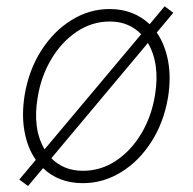

<svg xmlns="http://www.w3.org/2000/svg" viewBox="-20 -584 625 623"><path d="M71 19.5 42.6 -1.4 96.2 -65.3Q69.2 -103.7 59.5 -157.5Q49.7 -211.3 60 -275.6Q73.5 -356.5 113.6 -419.6Q153.8 -482.6 211.6 -518.6Q269.5 -554.7 335.6 -554.7Q375.4 -554.7 408 -541.9Q440.7 -529.1 465.6 -505.3L514.2 -563.6L542.3 -542.6L488.6 -478.3Q515.3 -440 525.4 -386.2Q535.5 -332.4 525.2 -268.1Q511.7 -187.5 471.6 -124.5Q431.5 -61.4 373.4 -25.6Q315.3 10.3 248.6 10.3Q170.8 10.3 119.7 -38.4ZM248.9 -29.8Q307.5 -29.8 356.5 -62.5Q405.5 -95.2 438.7 -150.9Q471.9 -206.7 483 -275.6Q499.6 -377.1 459.9 -444.6L146.7 -70.7Q165.5 -51.1 191.2 -40.5Q217 -29.8 248.9 -29.8ZM124.6 -99.4 438.2 -473Q419.4 -492.5 393.8 -503.4Q368.3 -514.2 336.3 -514.2Q278.4 -514.2 229.2 -481.2Q180 -448.2 146.7 -392.4Q113.3 -336.6 102.3 -268.1Q84.9 -166.9 124.6 -99.4Z"/></svg>

Font: Inter Extra Light  BETA
Style: Italic
Weight: 200
Italic angle: 9.39999°
Designer: Rasmus Andersson
Foundry: rsms
Version: Version 3.011;git-f93a4a705